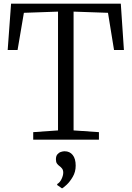

<svg xmlns="http://www.w3.org/2000/svg" viewBox="-20 -763 719 1049"><path d="M297 -50.5V-699.5L110.5 -693L76 -490H22L40.5 -743H640L657 -490H603L570 -693L382 -699.5V-50.5L520.5 -41V0H161.5V-41ZM393.5 142Q393.5 176 377.5 203.2Q361.5 230.5 343.5 247Q325.5 263.5 319.5 266H318.5L292.5 248V242.5Q307.5 234 316.5 214.8Q325.5 195.5 325.5 180.5Q325.5 166 319 157.8Q312.5 149.5 304.5 144Q297 138.5 291.2 130.5Q285.5 122.5 285.5 107.5Q285.5 89.5 293.8 80Q302 70.5 313 67Q324 63.5 331.5 63.5H333.5Q361 63.5 377.2 83.8Q393.5 104 393.5 142Z"/></svg>

Font: Merriweather 28pt Light
Style: Regular
Weight: 300
Version: Version 2.100